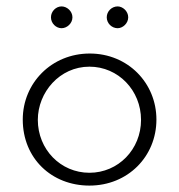

<svg xmlns="http://www.w3.org/2000/svg" viewBox="-20 -571 559 599"><path d="M139 -517C139 -498 155 -483 172 -483C189 -483 206 -498 206 -517C206 -536 189 -551 172 -551C155 -551 139 -536 139 -517ZM313 -517C313 -498 329 -483 347 -483C363 -483 380 -498 380 -517C380 -536 363 -551 347 -551C329 -551 313 -536 313 -517ZM51 -198C51 -77 141 8 259 8C379 8 468 -83 468 -198C468 -312 379 -404 260 -404C141 -404 51 -312 51 -198ZM98 -197C98 -283 166 -363 259 -363C349 -363 420 -289 420 -197C420 -105 349 -32 259 -32C169 -32 98 -105 98 -197Z"/></svg>

Font: Sulaf Light
Style: Regular
Weight: 300
Designer: Bandar Raffah (Arabic) and Santiago Orozco (Latin)
Foundry: Caramella and Typemade
Version: Version 1.005;PS 001.005;hotconv 1.0.88;makeotf.lib2.5.64775